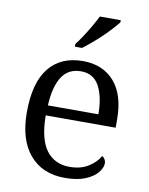

<svg xmlns="http://www.w3.org/2000/svg" viewBox="-87 -829 703 903"><g transform="rotate(10 265.0 -378.0)"><path d="M285 10Q177 10 116.5 -61.5Q56 -133 56 -263Q56 -405 113 -475.5Q170 -546 275 -546Q370 -546 425 -483.5Q480 -421 480 -303V-264H146Q147 -151 186.5 -98Q226 -45 298 -45Q351 -45 387.5 -68Q424 -91 441 -122Q448 -118 453.5 -109.5Q459 -101 459 -89Q459 -69 440 -45.5Q421 -22 382.5 -6Q344 10 285 10ZM389 -312Q389 -395 361.5 -446Q334 -497 274 -497Q213 -497 182.5 -448.5Q152 -400 148 -312ZM225 -619Q240 -638 257 -664Q274 -690 289.5 -717Q305 -744 316 -766H416V-756Q406 -743 388 -723Q370 -703 347 -681Q324 -659 301 -639.5Q278 -620 259 -606H225Z"/></g></svg>

Font: Noto Serif Hentaigana EL
Style: Regular
Weight: 400
Designer: Kazuhiro Yamada
Foundry: nipponia
Version: Version 1.000